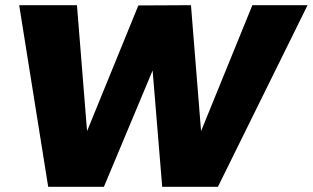

<svg xmlns="http://www.w3.org/2000/svg" viewBox="-20 -721 1207 741"><path d="M954 -701 756 -215 717 -701 514 -700 316 -215 277 -701H54L166 0H381L569 -449L606 0H821L1167 -701Z"/></svg>

Font: Argentum Sans ExtraBold
Style: Italic
Weight: 800
Italic angle: -11.3°
Designer: Julieta Ulanovsky
Foundry: Julieta Ulanovsky
Version: Version 5.001;February 15, 2019;FontCreator 11.5.0.2425 64-b